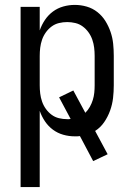

<svg xmlns="http://www.w3.org/2000/svg" viewBox="-20 -548 540 783"><path d="M64 215V-520H142V-424Q150 -447 163.5 -467Q177 -487 196 -501Q215 -515 238 -521.5Q261 -528 285 -528Q310 -528 334 -521Q358 -514 377.5 -498.5Q397 -483 410 -462Q423 -441 431 -417.5Q439 -394 441.5 -369.5Q444 -345 444 -320V-200Q444 -174 441 -148Q438 -122 429 -97Q420 -72 405 -50Q390 -28 368 -14L419 81L360 109L306 7Q300 8 295 8Q290 8 285 8Q261 8 238 1.5Q215 -5 196 -19Q177 -33 163.5 -53Q150 -73 142 -96V215ZM254 -62Q258 -62 261.5 -62Q265 -62 268 -63L221 -151L279 -179L328 -88Q339 -99 346.5 -112.5Q354 -126 358.5 -140.5Q363 -155 364.5 -170Q366 -185 366 -200V-320Q366 -337 364 -353.5Q362 -370 356.5 -386Q351 -402 341 -416Q331 -430 317.5 -440Q304 -450 287.5 -454Q271 -458 254 -458Q237 -458 220.5 -454Q204 -450 190.5 -440Q177 -430 167 -416Q157 -402 151.5 -386Q146 -370 144 -353.5Q142 -337 142 -320V-200Q142 -183 144 -166.5Q146 -150 151.5 -134Q157 -118 167 -104Q177 -90 190.5 -80Q204 -70 220.5 -66Q237 -62 254 -62Z"/></svg>

Font: HulyMono
Style: Regular
Weight: 400
Monospace: yes
Designer: Belleve Invis
Foundry: Belleve Invis
Version: Version 33.2.5; ttfautohint (v1.8.4)